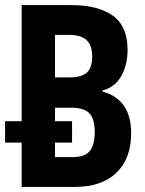

<svg xmlns="http://www.w3.org/2000/svg" viewBox="-20 -734 570 754"><path d="M65 0V-174H0V-258H65V-714H260Q365 -714 423 -672.5Q481 -631 481 -539Q481 -479 456 -435Q431 -391 383 -379V-374Q495 -344 495 -211Q495 -111 437 -55.5Q379 0 275 0ZM253 -430Q299 -430 320.5 -448.5Q342 -467 342 -512Q342 -557 319.5 -577Q297 -597 250 -597H196V-430ZM265 -117Q313 -117 332.5 -141Q352 -165 352 -215Q352 -266 331.5 -288.5Q311 -311 260 -311H196V-258H263V-174H196V-117Z"/></svg>

Font: Noto Sans Mono Condensed
Style: Bold
Weight: 700
Width: 3
Designer: Monotype Design Team
Foundry: Monotype Imaging Inc.
Version: Version 2.014